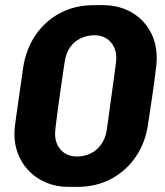

<svg xmlns="http://www.w3.org/2000/svg" viewBox="-20 -716 640 746"><path d="M246 10Q186 10 138 -17Q90 -44 63 -91Q36 -138 36 -197Q36 -207 37.5 -222Q39 -237 43 -264.5Q47 -292 53.5 -337.5Q60 -383 70 -454Q81 -525 118 -579.5Q155 -634 213 -665Q271 -696 345 -696H379Q441 -696 488.5 -669.5Q536 -643 562.5 -596.5Q589 -550 589 -489Q589 -479 587.5 -464Q586 -449 582.5 -422Q579 -395 572.5 -349Q566 -303 555 -232Q545 -162 508 -107.5Q471 -53 413 -21.5Q355 10 281 10ZM279 -108Q308 -108 332.5 -120Q357 -132 373.5 -155.5Q390 -179 395 -212Q403 -270 409.5 -317.5Q416 -365 421 -401Q426 -437 429 -460Q432 -483 432 -490Q432 -529 408.5 -554Q385 -579 347 -579Q318 -579 293 -567Q268 -555 252 -532Q236 -509 231 -474Q222 -416 215.5 -368.5Q209 -321 204 -285Q199 -249 196.5 -226.5Q194 -204 194 -196Q194 -158 217 -133Q240 -108 279 -108Z"/></svg>

Font: Chivo Mono
Style: Bold Italic
Weight: 700
Italic angle: -8.05°
Monospace: yes
Version: Version 1.008